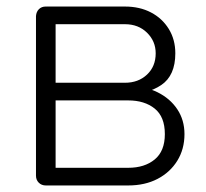

<svg xmlns="http://www.w3.org/2000/svg" viewBox="-20 -567 629 587"><path d="M120 0Q107 0 98.5 -8.5Q90 -17 90 -30V-518Q91 -531 99 -539Q107 -547 120 -547Q134 -547 142 -539Q150 -531 150 -517V-314H372V-304Q423 -304 461.5 -285Q500 -266 522 -233Q544 -200 544 -157Q544 -111 522 -75.5Q500 -40 461.5 -20Q423 0 372 0ZM150 -54H372Q422 -54 453 -79.5Q484 -105 484 -157Q484 -210 453 -235Q422 -260 372 -260H150ZM260 -278V-314H362Q403 -314 429.5 -339Q456 -364 456 -404Q456 -441 429.5 -467Q403 -493 362 -493H122V-547H362Q407 -547 441.5 -529Q476 -511 496 -478.5Q516 -446 516 -404Q516 -336 473 -307Q430 -278 362 -278Z"/></svg>

Font: ComfortaaLight
Style: Regular
Weight: 300
Designer: Johan Aakerlund
Foundry: Johan Aakerlund
Version: Version 3.104; ttfautohint (v1.8.1.43-b0c9)